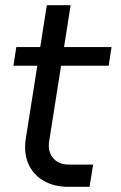

<svg xmlns="http://www.w3.org/2000/svg" viewBox="-20 -716 466 742"><path d="M326 6H244Q188 6 147.5 -18Q107 -42 89 -84.5Q71 -127 80 -182L161 -696H253L170 -170Q164 -131 185 -105.5Q206 -80 246 -80H340ZM400 -462H32L43 -534H411Z"/></svg>

Font: Sora Variable Italic
Style: Regular
Weight: 400
Designer: Jonathan Barnbrook, Julián Moncada
Foundry: Barnbrook Fonts
Version: Version 2.000